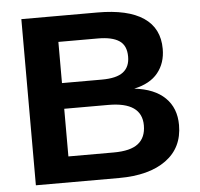

<svg xmlns="http://www.w3.org/2000/svg" viewBox="-50 -740 823 792"><g transform="rotate(-5 361.0 -344.0)"><path d="M676.8 -196.3Q676.8 -102.5 606.4 -51.3Q536.1 0 411.1 0H66.9V-688H381.8Q507.8 -688 572.5 -644.3Q637.2 -600.6 637.2 -515.1Q637.2 -456.5 604.7 -416.3Q572.3 -376 505.9 -361.8Q589.4 -352.1 633.1 -309.3Q676.8 -266.6 676.8 -196.3ZM492.2 -495.6Q492.2 -542 462.6 -561.5Q433.1 -581.1 375 -581.1H210.9V-410.6H376Q437 -410.6 464.6 -431.9Q492.2 -453.1 492.2 -495.6ZM532.2 -207.5Q532.2 -304.2 393.6 -304.2H210.9V-106.9H398.9Q468.3 -106.9 500.2 -132.1Q532.2 -157.2 532.2 -207.5Z"/></g></svg>

Font: Arial
Style: Bold
Weight: 700
Designer: Steve Matteson
Foundry: Ascender Corporation
Version: Version 2.00.3